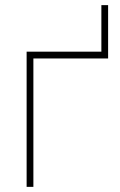

<svg xmlns="http://www.w3.org/2000/svg" viewBox="-20 -730 470 750"><path d="M402.3 -710C402.3 -710 376 -710 376 -710C376 -710 376 -528.3 376 -528.3C376 -528.3 84 -528.3 84 -528.3C84 -528.3 84 0 84 0C84 0 110.4 0 110.4 0C110.4 0 110.4 -501.5 110.4 -501.5C110.4 -501.5 402.3 -501.5 402.3 -501.5C402.3 -501.5 402.3 -710 402.3 -710Z"/></svg>

Font: WOX
Style: Regular
Weight: 500
Designer: Google
Foundry: ""
Version: ""